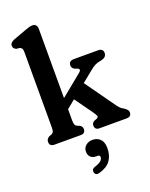

<svg xmlns="http://www.w3.org/2000/svg" viewBox="-180 -836 933 1192"><g transform="rotate(-20 286.5 -240.5)"><path d="M63 0Q30.5 0 30.5 -29.5Q30.5 -48.5 51 -60.5L65 -65Q74.5 -69 79 -77.2Q83.5 -85.5 83.5 -105.5V-603.5Q83.5 -620.5 79 -627.5Q74.5 -634.5 65 -638L43.5 -640Q23 -648.5 23 -667Q23 -688.5 52.5 -699.5L132.5 -729Q151 -736 163.2 -739.5Q175.5 -743 186.5 -743Q201 -743 209 -733.8Q217 -724.5 217 -709V-251.5L359 -367.5Q380.5 -385 357.5 -395L341.5 -400.5Q323 -410 323 -428Q323 -458 357 -458H517Q550 -458 550 -428.5Q550 -415.5 541.2 -405.5Q532.5 -395.5 504.5 -390.5Q486 -387 471.5 -380Q457 -373 433 -353L364 -297L504.5 -100Q516 -84.5 524 -77Q532 -69.5 543 -64Q557.5 -54.5 564.2 -46.5Q571 -38.5 571 -28Q571 0 538 0H359.5Q329.5 0 329.5 -29.5Q329.5 -46 346.5 -55L361 -60.5Q376.5 -67 373.8 -76.2Q371 -85.5 356.5 -106L272.5 -223L217 -178V-105.5Q217 -84 221.2 -75Q225.5 -66 235 -62L249.5 -56.5Q267 -47 267 -29.5Q267 0 237 0ZM282 157Q257 157 244 143.5Q231 130 231 108Q231 83.5 249.2 68Q267.5 52.5 293.5 52.5Q324 52.5 344 72Q364 91.5 364 131.5Q364 179.5 341.2 212.2Q318.5 245 266 260Q238 268.5 232.5 244.5Q227.5 222 253 214.5Q284 204.5 294.8 193.5Q305.5 182.5 305.5 170Q305.5 157 291 157Z"/></g></svg>

Font: Fraunces 72pt SuperSoft SemiBold
Style: Regular
Weight: 600
Version: Version 1.000;[b76b70a41]